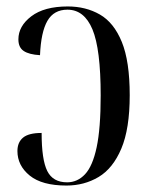

<svg xmlns="http://www.w3.org/2000/svg" viewBox="-20 -565 468 595"><path d="M186 10Q110 10 72 -21Q34 -52 34 -97Q34 -124 51.5 -138.5Q69 -153 109 -153Q109 -70 126.5 -35Q144 0 188 0Q220 0 243.5 -25Q267 -50 279.5 -108.5Q292 -167 292 -269Q292 -413 266.5 -474Q241 -535 189 -535Q147 -535 127 -500.5Q107 -466 104 -394Q70 -396 53.5 -407Q37 -418 37 -443Q37 -484 77 -514.5Q117 -545 190 -545Q246 -545 289.5 -520Q333 -495 357.5 -435Q382 -375 382 -270Q382 -166 356 -104.5Q330 -43 285.5 -16.5Q241 10 186 10Z"/></svg>

Font: Noto Serif Display Condensed
Style: Regular
Weight: 400
Width: 3
Designer: Monotype Design Team
Foundry: Monotype Imaging Inc.
Version: Version 2.009